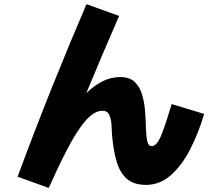

<svg xmlns="http://www.w3.org/2000/svg" viewBox="-20 -830 1040 917"><path d="M800 -333 955 -286Q928 -194 888 -116.5Q848 -39 795.5 7Q743 53 678 53Q617 53 584 22.5Q551 -8 536 -62Q521 -116 515 -186Q514 -207 512.5 -234Q511 -261 502 -281Q493 -301 469 -301Q445 -301 420 -283Q395 -265 365 -223.5Q335 -182 298 -111Q261 -40 213 67L208 65L207 67L203 64L64 14Q146 -208 228.5 -413.5Q311 -619 393 -810L549 -754Q509 -663 470 -571Q431 -479 392 -385Q429 -421 469.5 -441.5Q510 -462 554 -462Q599 -462 623.5 -438.5Q648 -415 659 -377Q670 -339 673 -297Q676 -255 677 -217Q678 -179 683.5 -155.5Q689 -132 704 -132Q730 -132 752 -188.5Q774 -245 800 -333Z"/></svg>

Font: Murecho ExtraBold
Style: Regular
Weight: 800
Designer: Neil Summerour
Foundry: Positype
Version: Version 1.010; ttfautohint (v1.8.3)